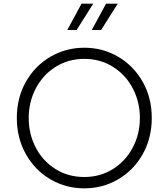

<svg xmlns="http://www.w3.org/2000/svg" viewBox="-20 -1018 921 1050"><path d="M72 -373Q72 -483 121.5 -570.5Q171 -658 255.5 -707.5Q340 -757 441 -757Q542 -757 626.5 -707.5Q711 -658 760.5 -570.5Q810 -483 810 -373Q810 -263 760.5 -175Q711 -87 626.5 -37.5Q542 12 441 12Q340 12 255.5 -37.5Q171 -87 121.5 -175Q72 -263 72 -373ZM441 -50Q528 -50 597.5 -93.5Q667 -137 706 -211Q745 -285 745 -373Q745 -460 706.5 -534Q668 -608 598.5 -652Q529 -696 441 -696Q353 -696 283.5 -652Q214 -608 175.5 -534Q137 -460 137 -373Q137 -285 175.5 -211Q214 -137 283.5 -93.5Q353 -50 441 -50ZM426 -998H490L399 -854H348ZM560 -998H624L533 -854H482Z"/></svg>

Font: Evergrow Sans
Style: Light
Weight: 300
Foundry: 10Web
Version: Version 1.000